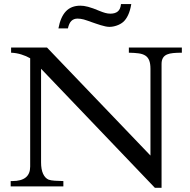

<svg xmlns="http://www.w3.org/2000/svg" viewBox="-20 -902 917 929"><path d="M462.9 -848.6Q477.1 -842.8 489.3 -839.4Q501.5 -835.9 514.2 -835.9Q537.1 -835.9 550 -846.7Q563 -857.4 565.4 -882.3H615.2Q609.9 -850.1 599.6 -828.6Q589.4 -807.1 575.7 -795.4Q563 -784.7 544.7 -778.3Q526.4 -772 509.3 -772Q500.5 -772 489.5 -774.4Q478.5 -776.9 467 -780.3Q455.6 -783.7 444.6 -787.6Q433.6 -791.5 424.8 -794.4Q412.6 -798.8 402.8 -802.2Q393.1 -805.7 385 -807.9Q377 -810.1 369.6 -811Q362.3 -812 355 -812Q336.9 -812 325.4 -800.8Q314 -789.6 308.6 -764.6H262.7Q272.9 -819.8 298.8 -847.2Q324.7 -874.5 368.7 -874.5Q377 -874.5 386 -873.3Q395 -872.1 406.2 -869.1Q417.5 -866.2 431.4 -861.1Q445.3 -856 462.9 -848.6ZM859.9 -647Q809.1 -647 791.5 -639.6Q761.7 -629.4 761.7 -592.8V6.8H729.5L178.7 -569.3V-116.7Q178.7 -82 188.5 -61Q198.2 -40 215.3 -32.7Q226.6 -28.8 244.9 -27.6Q263.2 -26.4 286.6 -25.9V0H31.7V-25.9H39.6Q126 -25.9 126 -95.7V-620.1Q107.4 -630.9 83.5 -638.4Q59.6 -646 33.7 -647V-671.9H207.5L708 -149.4V-568.8Q708 -593.8 702.1 -609.1Q696.3 -624.5 683.6 -632.8Q670.9 -641.1 651.1 -643.8Q631.3 -646.5 603.5 -647V-671.9H859.9Z"/></svg>

Font: XB Niloofar
Style: Regular
Weight: 400
Designer: Behnam
Foundry: Irmug
Version: Version 7.201 2008